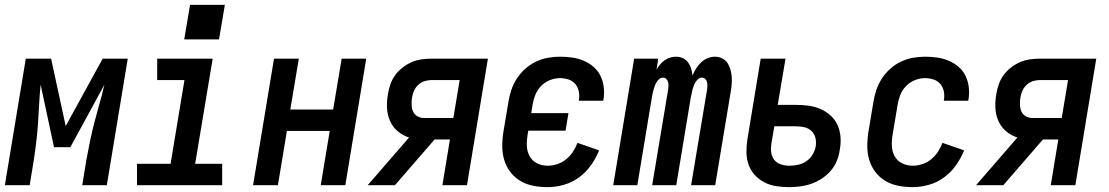

<svg xmlns="http://www.w3.org/2000/svg" viewBox="-36 -761 4556 789"><path d="M-16 0 70 -520H174L234 -243L386 -520H489L403 0H302L319 -104Q326 -143 334 -181.5Q342 -220 352 -258.5Q362 -297 373 -335.5Q384 -374 393 -413L253 -156H186L131 -413Q127 -374 125 -335.5Q123 -297 120.5 -258.5Q118 -220 113.5 -181.5Q109 -143 103 -104L86 0Z M527 0V-88H665L722 -432H610V-520H838L766 -88H877V0ZM721 -599 745 -741H888L864 -599Z M1004 0 1090 -520H1192L1157 -311H1333L1368 -520H1469L1383 0H1282L1319 -223H1143L1106 0Z M1475 0 1645 -196Q1619 -204 1598.5 -221.5Q1578 -239 1567 -263.5Q1556 -288 1554.5 -316Q1553 -344 1558 -373Q1561 -393 1568 -413.5Q1575 -434 1587.5 -451.5Q1600 -469 1618 -483Q1636 -497 1655.5 -505.5Q1675 -514 1696 -517Q1717 -520 1737 -520H1969L1883 0H1782L1813 -188H1750L1587 0ZM1708 -276H1827L1853 -432H1737Q1723 -432 1708.5 -427.5Q1694 -423 1682.5 -412Q1671 -401 1665 -387Q1659 -373 1657 -359Q1655 -344 1655.5 -329Q1656 -314 1662 -301.5Q1668 -289 1680.5 -282.5Q1693 -276 1708 -276Z M2215 8Q2184 8 2155.5 2.5Q2127 -3 2102.5 -17.5Q2078 -32 2061 -54.5Q2044 -77 2036 -104Q2028 -131 2028 -161Q2028 -191 2033 -221L2053 -341Q2057 -366 2065 -390.5Q2073 -415 2087.5 -437.5Q2102 -460 2122 -478Q2142 -496 2166 -507.5Q2190 -519 2215.5 -523.5Q2241 -528 2265 -528Q2291 -528 2315.5 -524.5Q2340 -521 2362.5 -511.5Q2385 -502 2403 -486.5Q2421 -471 2431.5 -449.5Q2442 -428 2445 -403Q2448 -378 2444 -353Q2443 -351 2443 -349.5Q2443 -348 2443 -347H2342Q2342 -348 2342.5 -348.5Q2343 -349 2343 -350Q2346 -368 2342.5 -385.5Q2339 -403 2328 -416Q2317 -429 2300 -434.5Q2283 -440 2265 -440Q2244 -440 2223 -431.5Q2202 -423 2186.5 -406.5Q2171 -390 2163 -369Q2155 -348 2152 -327L2147 -296H2300L2288 -224H2135L2132 -207Q2128 -184 2129 -161Q2130 -138 2140.5 -119Q2151 -100 2171 -90Q2191 -80 2215 -80Q2234 -80 2254 -86.5Q2274 -93 2290.5 -106.5Q2307 -120 2318.5 -137.5Q2330 -155 2337 -174L2426 -143Q2413 -111 2392.5 -82Q2372 -53 2343.5 -32Q2315 -11 2281 -1.5Q2247 8 2215 8Z M2484 0 2570 -520H2669L2662 -475Q2668 -486 2676.5 -496Q2685 -506 2695.5 -513.5Q2706 -521 2718 -524.5Q2730 -528 2742 -528Q2757 -528 2770 -522Q2783 -516 2791.5 -504.5Q2800 -493 2804 -479.5Q2808 -466 2810 -451Q2816 -466 2824.5 -479.5Q2833 -493 2845 -504.5Q2857 -516 2872 -522Q2887 -528 2902 -528Q2918 -528 2932 -521Q2946 -514 2954 -501.5Q2962 -489 2966 -474Q2970 -459 2971 -443Q2972 -427 2970.5 -411Q2969 -395 2966 -379L2903 0H2804L2870 -395Q2871 -403 2871 -410.5Q2871 -418 2869 -425Q2867 -432 2861.5 -437Q2856 -442 2848 -442Q2840 -442 2833.5 -436.5Q2827 -431 2822.5 -424Q2818 -417 2815 -409Q2812 -401 2810 -393.5Q2808 -386 2806.5 -378Q2805 -370 2803 -362L2743 0H2644L2710 -395Q2711 -403 2711 -410.5Q2711 -418 2709 -425Q2707 -432 2701.5 -437Q2696 -442 2688 -442Q2680 -442 2673.5 -436.5Q2667 -431 2662.5 -424Q2658 -417 2655 -409Q2652 -401 2650 -393.5Q2648 -386 2646 -378Q2644 -370 2643 -362L2583 0Z M3207 8Q3180 8 3154 4Q3128 0 3105.5 -11.5Q3083 -23 3066 -41.5Q3049 -60 3040.5 -83.5Q3032 -107 3031.5 -133.5Q3031 -160 3035 -186L3090 -520H3192L3160 -330H3235Q3262 -330 3287.5 -326.5Q3313 -323 3336 -313Q3359 -303 3377.5 -286Q3396 -269 3406 -246.5Q3416 -224 3418 -198Q3420 -172 3415 -146Q3412 -123 3403 -100.5Q3394 -78 3378 -59.5Q3362 -41 3341.5 -27.5Q3321 -14 3298.5 -6Q3276 2 3252.5 5Q3229 8 3207 8ZM3208 -80Q3226 -80 3244 -84Q3262 -88 3277.5 -98.5Q3293 -109 3303 -125.5Q3313 -142 3316 -159Q3319 -177 3315 -194Q3311 -211 3299 -222.5Q3287 -234 3270 -238Q3253 -242 3235 -242H3146L3134 -172Q3131 -154 3133 -136Q3135 -118 3145.5 -104.5Q3156 -91 3173 -85.5Q3190 -80 3208 -80Z M3715 8Q3684 8 3655.5 2.5Q3627 -3 3602.5 -17.5Q3578 -32 3561 -54.5Q3544 -77 3536 -104Q3528 -131 3528 -161Q3528 -191 3533 -221L3553 -341Q3557 -366 3565 -390.5Q3573 -415 3587.5 -437.5Q3602 -460 3622 -478Q3642 -496 3666 -507.5Q3690 -519 3715.5 -523.5Q3741 -528 3765 -528Q3791 -528 3815.5 -524.5Q3840 -521 3862.5 -511.5Q3885 -502 3903 -486.5Q3921 -471 3931.5 -449.5Q3942 -428 3945 -403Q3948 -378 3944 -353Q3943 -351 3943 -349.5Q3943 -348 3943 -347H3842Q3842 -348 3842.5 -348.5Q3843 -349 3843 -350Q3846 -368 3842.5 -385.5Q3839 -403 3828 -416Q3817 -429 3800 -434.5Q3783 -440 3765 -440Q3744 -440 3723 -431.5Q3702 -423 3686.5 -406.5Q3671 -390 3663 -369Q3655 -348 3652 -327L3632 -207Q3628 -184 3629 -161Q3630 -138 3640.5 -119Q3651 -100 3671 -90Q3691 -80 3715 -80Q3734 -80 3754 -86.5Q3774 -93 3790.5 -106.5Q3807 -120 3818.5 -137.5Q3830 -155 3837 -174L3926 -143Q3913 -111 3892.5 -82Q3872 -53 3843.5 -32Q3815 -11 3781 -1.5Q3747 8 3715 8Z M3975 0 4145 -196Q4119 -204 4098.5 -221.5Q4078 -239 4067 -263.5Q4056 -288 4054.5 -316Q4053 -344 4058 -373Q4061 -393 4068 -413.5Q4075 -434 4087.5 -451.5Q4100 -469 4118 -483Q4136 -497 4155.5 -505.5Q4175 -514 4196 -517Q4217 -520 4237 -520H4469L4383 0H4282L4313 -188H4250L4087 0ZM4208 -276H4327L4353 -432H4237Q4223 -432 4208.5 -427.5Q4194 -423 4182.5 -412Q4171 -401 4165 -387Q4159 -373 4157 -359Q4155 -344 4155.5 -329Q4156 -314 4162 -301.5Q4168 -289 4180.5 -282.5Q4193 -276 4208 -276Z"/></svg>

Font: Iosevka SS04 Semibold
Style: Italic
Weight: 600
Italic angle: -9°
Monospace: yes
Designer: Belleve Invis
Foundry: Belleve Invis
Version: Version 19.0.0; ttfautohint (v1.8.4)